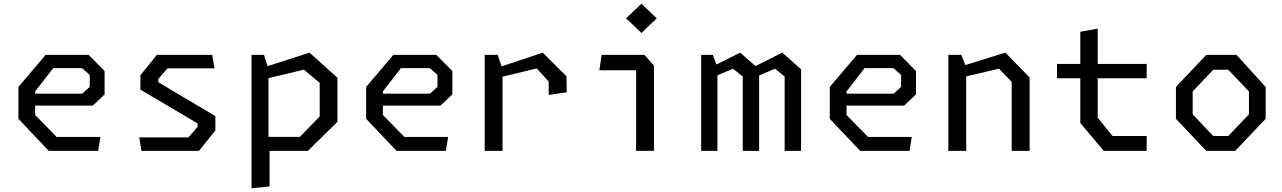

<svg xmlns="http://www.w3.org/2000/svg" viewBox="-20 -807 6860 1027"><path d="M241 0H505L517 -74.5H283L168 -192V-242H476L539.5 -302V-427L454 -513.5H224L78.5 -342V-171.5ZM168 -306V-318L264.5 -442.5H419L460 -406V-342.5L420 -306Z M736.5 0H1044L1132 -109V-186L827 -367V-385L876 -441.5H1127L1115.5 -513.5H819L731 -404.5V-327.5L1037 -147V-128.5L988 -72H725Z M1325.5 200 1422 190V0H1627L1785 -155.5V-391L1635.5 -525.5L1411 -453L1392 -513.5H1325.5ZM1416 -75V-389L1605.5 -434.5L1690 -364V-184L1584 -75Z M2101 0H2365L2377 -74.5H2143L2028 -192V-242H2336L2399.5 -302V-427L2314 -513.5H2084L1938.5 -342V-171.5ZM2028 -306V-318L2124.5 -442.5H2279L2320 -406V-342.5L2280 -306Z M2915 -299 3011.5 -313.5 3010 -399 2883 -525.5 2663 -452 2642 -513.5H2572.5V0H2668V-397L2851 -441L2915 -370.5Z M3382.5 0H3478V-456L3427 -513.5H3198L3186 -431H3382.5ZM3411 -630.5 3493 -709 3411 -787 3329 -709Z M4177 0H4265V-436.5L4164 -525.5L4021 -453.5L3939 -525.5L3812 -462L3793 -513.5H3730.5V0H3817.5V-404L3901 -439.5L3953 -397.5V0H4040.5V-403L4126 -439.5L4177 -397.5Z M4581 0H4845L4857 -74.5H4623L4508 -192V-242H4816L4879.5 -302V-427L4794 -513.5H4564L4418.5 -342V-171.5ZM4508 -306V-318L4604.5 -442.5H4759L4800 -406V-342.5L4760 -306Z M5391.5 0H5487.5V-392.5L5357.5 -525.5L5143.5 -459L5122 -513.5H5052.5V0H5148V-398.5L5324 -439.5L5391.5 -369Z M5884 0H6113.5V-79.5H5931L5851.5 -178V-388.5H6113.5V-465H5851.5V-654L5758.5 -637V-465H5634V-388.5H5758.5V-149Z M6432.5 0H6587L6750 -171.5V-342L6594 -513.5H6432.5L6270 -342V-171.5ZM6469.5 -79.5 6359.5 -195.5V-318L6469.5 -434H6550L6660.5 -318V-195.5L6550 -79.5Z"/></svg>

Font: Monaspace Krypton
Style: Regular
Weight: 400
Designer: Riley Cran & the Lettermatic Team
Foundry: Lettermatic
Version: Version 1.200 (Monaspace Krypton)